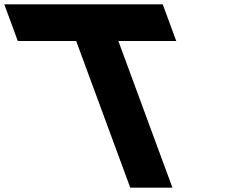

<svg xmlns="http://www.w3.org/2000/svg" viewBox="-361 -805 1059 890"><path d="M124.9 -785H308.3H393.3L456 -615H371H187.6L407 -20L438.4 65H242.9L211.5 -20L-7.9 -615H-193.5H-278.5L-341.2 -785H-256.2H-70.6Z"/></svg>

Font: Nordica Plus
Style: NordicaClassicBkExtOpObl
Weight: 900
Version: Version 1.01